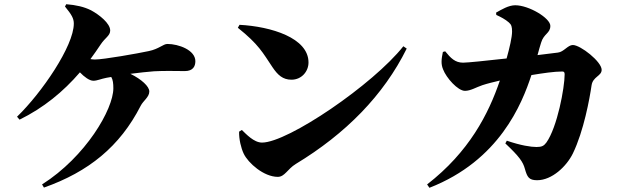

<svg xmlns="http://www.w3.org/2000/svg" viewBox="-20 -833 2990 913"><path d="M289 -802C321 -763 331 -745 331 -721C331 -614 178 -391 61 -278L73 -264C187 -320 281 -397 360 -489C380 -468 405 -449 424 -449C442 -449 460 -458 486 -463L509 -467C517 -454 519 -436 519 -413C519 -314 388 -88 180 44L189 59C401 -16 550 -136 649 -330C661 -354 690 -371 690 -398C690 -422 653 -456 600 -482C641 -487 682 -492 712 -494C763 -497 817 -495 859 -495C898 -495 909 -518 909 -542C909 -595 829 -624 776 -624C756 -624 736 -600 687 -590C636 -579 473 -550 431 -550C425 -550 418 -551 410 -552C427 -575 443 -598 459 -622C480 -654 504 -663 504 -688C504 -722 452 -763 413 -784C379 -801 342 -809 295 -813Z M1111 -701C1211 -621 1229 -583 1276 -513C1301 -476 1325 -454 1366 -454C1414 -454 1447 -493 1447 -536C1447 -653 1269 -707 1119 -715ZM1226 -155C1187 -155 1150 -196 1130 -215L1117 -207C1116 -172 1126 -129 1139 -102C1160 -58 1234 8 1301 8C1334 8 1347 -29 1386 -53C1624 -197 1804 -380 1914 -602L1898 -613C1754 -431 1349 -155 1226 -155Z M2536 -571C2543 -596 2548 -615 2553 -630C2566 -674 2597 -674 2597 -710C2597 -747 2495 -808 2430 -808C2398 -808 2364 -787 2339 -773L2340 -762C2362 -752 2383 -741 2400 -726C2412 -716 2415 -705 2415 -683C2415 -656 2403 -605 2389 -555C2290 -544 2203 -535 2182 -535C2144 -535 2123 -557 2097 -589L2086 -586C2079 -552 2076 -529 2087 -503C2102 -463 2157 -401 2191 -401C2218 -401 2244 -418 2274 -428C2298 -436 2328 -443 2357 -450C2303 -291 2211 -111 2011 44L2022 60C2355 -70 2462 -339 2507 -476C2561 -485 2616 -493 2654 -493C2661 -493 2665 -490 2665 -480C2665 -416 2630 -228 2578 -155C2566 -139 2556 -134 2531 -134C2505 -134 2457 -141 2390 -164L2383 -151C2450 -88 2467 -63 2476 -30C2487 9 2495 24 2534 24C2605 24 2674 -42 2704 -103C2756 -210 2784 -365 2793 -427C2799 -469 2841 -471 2841 -501C2841 -540 2740 -619 2704 -619C2680 -619 2661 -586 2633 -583Z"/></svg>

Font: Noto Serif TC Black
Style: Regular
Weight: 900
Version: Version 1.001;PS 1.001;hotconv 16.6.54;makeotf.lib2.5.65590